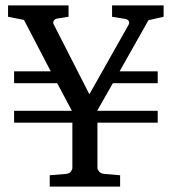

<svg xmlns="http://www.w3.org/2000/svg" viewBox="-20 -691 636 711"><path d="M529.8 -616.2 422.9 -426.8H564V-382.8H397.9L339.8 -280.8H564V-236.8H340.8V-68.8Q340.8 -63.5 347.2 -55.7Q353.5 -47.9 367.2 -46.9L424.8 -42V0H164.1V-42L223.1 -46.9Q236.8 -47.9 242.4 -55.7Q248 -63.5 248 -68.8V-236.8H32.2V-280.8H246.1L191.9 -382.8H32.2V-426.8H168L68.8 -617.2L9.8 -628.9V-670.9H233.9V-628.9L190.9 -622.1Q182.6 -620.6 179 -614Q175.3 -607.4 179.2 -600.1L311 -341.8L456.1 -599.1Q457.5 -601.1 458.3 -604.5Q459 -607.9 457.8 -611.1Q456.5 -614.3 453.1 -617.2Q449.7 -620.1 442.9 -621.1L395 -628.9V-670.9H585.9V-628.9Z"/></svg>

Font: BabelStone Ogham Lithic
Style: Regular
Weight: 400
Designer: Andrew West
Foundry: BabelStone
Version: Version 1.02 March 14, 2022